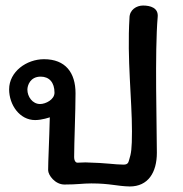

<svg xmlns="http://www.w3.org/2000/svg" viewBox="-20 -668 660 694"><path d="M289 -81C280 -81 270 -80 260 -80C254 -80 248 -86 248 -101C248 -152 253 -264 253 -331C253 -405 217 -454 139 -454C76 -454 13 -409 13 -345C13 -289 51 -234 107 -234C132 -234 160 -244 160 -244C158 -160 154 -86 154 -53C154 -35 179 -1 213 -1C260 -1 279 -5 310 -5C379 -5 402 5 449 6C515 6 547 -44 547 -116C547 -208 539 -481 550 -607C553 -640 523 -648 497 -648C474 -648 448 -633 448 -603C439 -455 457 -309 457 -193C457 -130 454 -113 447 -91C444 -77 439 -73 426 -73C394 -73 369 -79 289 -81ZM127 -391C158 -391 177 -370 177 -333C177 -308 145 -292 125 -292C97 -292 79 -319 79 -344C79 -359 89 -391 127 -391Z"/></svg>

Font: Itim
Style: Regular
Weight: 400
Designer: CadsonDemak Team
Foundry: Pablo Impallari
Version: Version 1.002;PS 001.002;hotconv 1.0.88;makeotf.lib2.5.64775